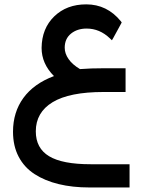

<svg xmlns="http://www.w3.org/2000/svg" viewBox="-20 -512 647 872"><path d="M39.1 86.4Q39.1 -2.4 86.4 -67.4Q133.8 -132.3 225.1 -166.5Q168.9 -222.7 168.9 -294.4Q169.9 -382.8 226.3 -437.5Q282.7 -492.2 371.6 -492.2Q466.3 -492.2 528.8 -415.5L532.7 -410.2L529.8 -404.3L494.6 -339.8L488.3 -329.1L479 -337.9Q432.6 -382.3 373.5 -382.3Q330.6 -382.3 302.2 -359.1Q273.9 -335.9 273.9 -295.4Q273.9 -269 291.3 -243.9Q308.6 -218.8 343.3 -198.2Q390.1 -202.1 458.5 -202.1H540.5H550.3V-192.4V-104V-94.2H540.5H450.7Q295.4 -94.2 219 -47.9Q142.6 -1.5 142.6 84.5Q142.6 161.1 202.9 197.5Q263.2 233.9 391.6 233.9H558.6H568.4V243.7V329.6V339.4H558.6H385.7Q309.1 339.4 246.6 324.2Q184.1 309.1 137.2 278.8Q90.3 248.5 64.7 199.7Q39.1 150.9 39.1 86.4Z"/></svg>

Font: Shabnam Medium FD-WOL
Style: Medium-FD-WOL
Weight: 500
Foundry: DejaVu fonts team - Redesigned by Saber Rastikerdar - Based on Vazir font
Version: Version 5.0.1